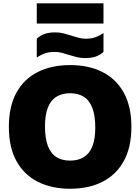

<svg xmlns="http://www.w3.org/2000/svg" viewBox="-20 -1150 862 1180"><path d="M411 10Q297 10 212.5 -32.8Q128 -75.5 81.2 -160Q34.5 -244.5 34.5 -370Q34.5 -496 81 -580.5Q127.5 -665 212 -707.5Q296.5 -750 411 -750Q525.5 -750 610 -707.2Q694.5 -664.5 741 -580Q787.5 -495.5 787.5 -370Q787.5 -245 741 -160.5Q694.5 -76 610 -33Q525.5 10 411 10ZM411 -163Q461 -163 495.5 -184.5Q530 -206 547.8 -250.8Q565.5 -295.5 565.5 -366Q565.5 -440.5 547.5 -487Q529.5 -533.5 495 -555.2Q460.5 -577 411 -577Q362 -577 327.5 -556Q293 -535 274.8 -490.2Q256.5 -445.5 256.5 -374Q256.5 -299 274.5 -252.5Q292.5 -206 326.8 -184.5Q361 -163 411 -163ZM503 -793Q474.5 -793 450 -799.5Q425.5 -806 402 -813Q381 -820 359.8 -825.5Q338.5 -831 315 -831Q282 -831 257 -822.5Q232 -814 206 -796V-912.5Q229 -932.5 255.2 -941.8Q281.5 -951 319 -951Q348 -951 372.5 -944.5Q397 -938 420 -930.5Q441.5 -924 462.8 -918Q484 -912 507 -912Q540.5 -912 565.5 -920.8Q590.5 -929.5 616 -947V-830.5Q594 -811 567.2 -802Q540.5 -793 503 -793ZM206 -1005.5V-1129.5H616V-1005.5Z"/></svg>

Font: Encode Sans SC Condensed Thin Black
Style: Regular
Weight: 900
Version: Version 3.002